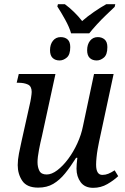

<svg xmlns="http://www.w3.org/2000/svg" viewBox="-20 -891 601 921"><path d="M321 -731Q313 -760 292.5 -797Q272 -834 255 -860L258 -871H291Q313 -855 335 -833.5Q357 -812 374 -790Q399 -812 431 -834Q463 -856 490 -871H533L530 -858Q512 -841 489 -819Q466 -797 444.5 -773.5Q423 -750 408 -731ZM266 -601Q245 -601 232.5 -613Q220 -625 220 -650Q220 -678 234 -695.5Q248 -713 271 -713Q292 -713 304.5 -701.5Q317 -690 317 -665Q317 -629 300.5 -615Q284 -601 266 -601ZM444 -601Q423 -601 410.5 -613Q398 -625 398 -650Q398 -678 412 -695.5Q426 -713 449 -713Q469 -713 482 -701.5Q495 -690 495 -665Q495 -629 478.5 -615Q462 -601 444 -601ZM427 10Q387 10 367 -17Q347 -44 347 -82Q347 -100 351 -134H345Q318 -91 292 -59Q266 -27 235.5 -9Q205 9 163 9Q109 9 87 -23.5Q65 -56 65 -99Q65 -124 71 -155Q77 -186 83 -212L122 -387Q126 -403 129 -422.5Q132 -442 132 -450Q132 -477 114 -485.5Q96 -494 68 -494H60L70 -536H246L181 -237Q174 -209 167 -172.5Q160 -136 160 -113Q160 -89 169 -71.5Q178 -54 204 -54Q228 -54 255 -74.5Q282 -95 307 -128.5Q332 -162 351 -203.5Q370 -245 378 -286L431 -536H525L455 -210Q452 -196 448.5 -176Q445 -156 443 -135.5Q441 -115 441 -101Q441 -52 471 -52Q486 -52 499.5 -57.5Q513 -63 530 -74L547 -46Q526 -26 495 -8Q464 10 427 10Z"/></svg>

Font: Noto Serif SemiCondensed
Style: Italic
Weight: 400
Width: 4
Italic angle: -12°
Designer: Monotype Design Team
Foundry: Monotype Imaging Inc.
Version: Version 2.013